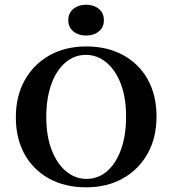

<svg xmlns="http://www.w3.org/2000/svg" viewBox="-20 -778 726 809"><path d="M342.7 11.3Q254 11.3 187.1 -25.4Q120.2 -62.1 83.5 -128.2Q46.8 -194.4 46.8 -283.9Q46.8 -372.6 83.9 -439.5Q121 -506.5 187.9 -544.4Q254.8 -582.3 343.5 -582.3Q432.3 -582.3 499.2 -545.6Q566.1 -508.9 602.8 -442.7Q639.5 -376.6 639.5 -287.1Q639.5 -198.4 602.4 -131.5Q565.3 -64.5 498.4 -26.6Q431.5 11.3 342.7 11.3ZM344.4 -24.2Q393.5 -24.2 431 -56.5Q468.5 -88.7 489.9 -148Q511.3 -207.3 511.3 -286.3Q511.3 -366.1 489.1 -424.6Q466.9 -483.1 428.2 -514.9Q389.5 -546.8 341.9 -546.8Q293.5 -546.8 255.6 -514.5Q217.7 -482.3 196.4 -423.4Q175 -364.5 175 -284.7Q175 -204.8 197.6 -146.4Q220.2 -87.9 258.5 -56Q296.8 -24.2 344.4 -24.2ZM342.7 -628.2Q310.5 -628.2 289.1 -645.6Q267.7 -662.9 267.7 -692.7Q267.7 -722.6 289.1 -740.3Q310.5 -758.1 342.7 -758.1Q375 -758.1 396.4 -740.7Q417.7 -723.4 417.7 -692.7Q417.7 -662.9 396.4 -645.6Q375 -628.2 342.7 -628.2Z"/></svg>

Font: Playfair 9pt
Style: Bold
Weight: 700
Designer: Claus Eggers Sørensen
Foundry: Claus Eggers Sørensen
Version: Version 2.203